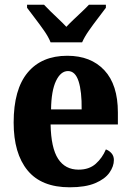

<svg xmlns="http://www.w3.org/2000/svg" viewBox="-20 -786 556 816"><path d="M276 10Q156 10 97 -62Q38 -134 38 -265Q38 -406 97.5 -477.5Q157 -549 266 -549Q366 -549 423.5 -487.5Q481 -426 481 -308V-257H195Q197 -157 227 -111Q257 -65 314 -65Q359 -65 387 -90Q415 -115 430 -151Q444 -146 454 -134.5Q464 -123 464 -106Q464 -79 445 -52Q426 -25 384.5 -7.5Q343 10 276 10ZM327 -321Q328 -397 314 -440.5Q300 -484 269 -484Q238 -484 218 -442Q198 -400 197 -321ZM195 -606Q186 -629 167.5 -655.5Q149 -682 129 -708Q109 -734 95 -753V-766H167Q178 -754 195 -737.5Q212 -721 230.5 -703.5Q249 -686 262 -672Q275 -686 293.5 -703.5Q312 -721 329.5 -737.5Q347 -754 358 -766H430V-753Q416 -734 396 -708Q376 -682 357.5 -655.5Q339 -629 329 -606Z"/></svg>

Font: Noto Serif Tamil Condensed ExtraBold
Style: Regular
Weight: 800
Width: 3
Designer: Indian Type Foundry, Tom Grace, and the Monotype Design Team
Foundry: Monotype Imaging Inc.
Version: Version 2.004; ttfautohint (v1.8.4.7-5d5b)